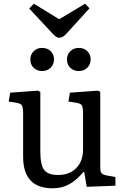

<svg xmlns="http://www.w3.org/2000/svg" viewBox="-20 -1004 674 1038"><path d="M265 14Q105 14 105 -157V-386Q105 -422 99 -433Q93 -444 71 -448L27 -455L35 -503L186 -514L198 -507V-186Q198 -113 218.5 -85.5Q239 -58 294 -58Q356 -58 392.5 -95.5Q429 -133 429 -197V-386Q429 -421 423.5 -432.5Q418 -444 395 -448L350 -455L358 -503L510 -514L522 -507V-101Q522 -77 528.5 -68.5Q535 -60 554 -56L604 -47V0L449 6L435 -75H432Q393 -29 353.5 -7.5Q314 14 265 14ZM300 -800Q290 -800 281.5 -806.5Q273 -813 259 -828L138 -958L163 -984L300 -900L440 -984L464 -959L339 -822Q330 -812 320.5 -806Q311 -800 300 -800ZM406 -620Q378 -620 360 -637.5Q342 -655 342 -682Q342 -709 360 -727Q378 -745 406 -745Q434 -745 452 -727.5Q470 -710 470 -683Q470 -656 452 -638Q434 -620 406 -620ZM207 -620Q180 -620 162 -637.5Q144 -655 144 -682Q144 -709 162 -727Q180 -745 207 -745Q236 -745 254 -727.5Q272 -710 272 -683Q272 -656 254 -638Q236 -620 207 -620Z"/></svg>

Font: Text Regular
Style: Regular
Weight: 400
Designer: Latin by Veronika Burian and Jose Scaglione. Greek by Irene Vlachou. Cyrillic by Vera Evstafieva.
Foundry: TypeTogether
Version: Version 3.002